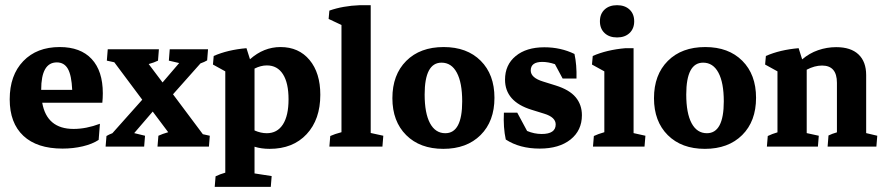

<svg xmlns="http://www.w3.org/2000/svg" viewBox="-20 -568 3435 744"><path d="M222.2 7.8Q123.5 7.8 70.6 -41.7Q17.6 -91.3 17.6 -183.1Q17.6 -276.4 70.1 -331.1Q122.6 -385.7 211.4 -385.7Q292 -385.7 335.2 -339.4Q378.4 -293 378.4 -206.5Q378.4 -199.2 377.9 -188Q377.4 -176.8 376.5 -169.9H143.6Q161.6 -68.4 265.1 -68.4Q314 -68.4 367.2 -88.4L362.3 -25.9Q337.9 -9.8 300.8 -1Q263.7 7.8 222.2 7.8ZM139.6 -220.2V-219.7H259.8Q257.3 -275.9 243.2 -301Q229 -326.2 200.2 -326.2Q139.6 -326.2 139.6 -220.2Z M389.2 0 392.6 -41Q402.3 -46.9 415.5 -51.8L531.2 -181.6L422.9 -326.7L394 -333L397.5 -377H595.7L592.3 -333Q577.6 -325.7 556.2 -319.8L609.9 -248.5L674.3 -323.7L634.3 -333L637.7 -377H786.1L782.7 -334Q772 -327.6 756.8 -322.3L650.4 -202.6L766.1 -47.9L793 -42L789.6 0H590.3L593.8 -42Q609.4 -49.3 631.8 -55.7L571.8 -135.7L500 -52.2L542 -42L538.6 0Z M812 156.2 815.4 115.2Q832.5 106.9 853 101.1V-291.5L805.2 -317.9L808.1 -351.1Q862.3 -375 935.1 -381.3L948.7 -338.4Q1002 -385.7 1066.9 -385.7Q1137.7 -385.7 1179.4 -335.7Q1221.2 -285.6 1221.2 -200.7Q1221.2 -105 1168.2 -48.1Q1115.2 8.8 1024.9 8.8Q992.2 8.8 966.3 0.5V104L1032.7 114.3L1029.3 156.2ZM1014.2 -314.5Q990.7 -314.5 966.3 -302.2V-62.5Q990.7 -51.8 1013.7 -51.8Q1054.2 -51.8 1076.2 -85.7Q1098.1 -119.6 1098.1 -183.1Q1098.1 -246.6 1076.4 -280.5Q1054.7 -314.5 1014.2 -314.5Z M1256.3 0 1259.8 -41Q1276.9 -48.8 1303.2 -55.7V-471.2L1253.4 -494.6L1256.3 -526.9Q1308.6 -545.4 1374.5 -547.9H1416.5V-52.7L1465.3 -42L1461.9 0Z M1697.8 8.8Q1607.4 8.8 1554 -44.4Q1500.5 -97.7 1500.5 -187.5Q1500.5 -278.3 1554.2 -332Q1607.9 -385.7 1699.2 -385.7Q1789.6 -385.7 1842.8 -332.5Q1896 -279.3 1896 -189Q1896 -98.1 1842.3 -44.7Q1788.6 8.8 1697.8 8.8ZM1705.6 -51.8Q1771 -51.8 1771 -175.3Q1771 -247.6 1750.2 -286.4Q1729.5 -325.2 1690.9 -325.2Q1625.5 -325.2 1625.5 -201.7Q1625.5 -129.4 1646.2 -90.6Q1667 -51.8 1705.6 -51.8Z M2071.3 7.8Q1993.7 7.8 1939.9 -27.3Q1929.7 -74.2 1932.6 -131.3H1984.4L2022.5 -60.5Q2050.3 -48.8 2079.1 -48.8Q2133.3 -48.8 2133.3 -85.9Q2133.3 -113.8 2088.9 -127.4L2040 -142.6Q1937 -174.3 1937 -259.3Q1937 -316.9 1978.3 -350.8Q2019.5 -384.8 2089.4 -384.8Q2152.8 -384.8 2206.1 -358.9Q2215.3 -316.9 2213.9 -263.7H2160.2L2130.4 -319.3Q2104.5 -328.1 2081.5 -328.1Q2036.6 -328.1 2036.6 -294.9Q2036.6 -266.6 2084.5 -252L2133.3 -236.8Q2186.5 -220.2 2210.7 -191.2Q2234.9 -162.1 2234.9 -121.6Q2234.9 -62.5 2190.7 -27.3Q2146.5 7.8 2071.3 7.8Z M2277.8 0 2281.2 -41Q2297.4 -48.8 2321.8 -55.7V-291.5L2273.9 -317.9L2276.9 -351.1Q2331.1 -375 2403.8 -381.3H2435.1V-52.2L2481 -42L2477.5 0ZM2371.1 -422.9Q2340.8 -422.9 2322.8 -439.9Q2304.7 -457 2304.7 -485.4Q2304.7 -514.2 2322.8 -531Q2340.8 -547.9 2371.1 -547.9Q2401.4 -547.9 2419.4 -531Q2437.5 -514.2 2437.5 -485.4Q2437.5 -457 2419.4 -439.9Q2401.4 -422.9 2371.1 -422.9Z M2711.4 8.8Q2621.1 8.8 2567.6 -44.4Q2514.2 -97.7 2514.2 -187.5Q2514.2 -278.3 2567.9 -332Q2621.6 -385.7 2712.9 -385.7Q2803.2 -385.7 2856.4 -332.5Q2909.7 -279.3 2909.7 -189Q2909.7 -98.1 2856 -44.7Q2802.2 8.8 2711.4 8.8ZM2719.2 -51.8Q2784.7 -51.8 2784.7 -175.3Q2784.7 -247.6 2763.9 -286.4Q2743.2 -325.2 2704.6 -325.2Q2639.2 -325.2 2639.2 -201.7Q2639.2 -129.4 2659.9 -90.6Q2680.7 -51.8 2719.2 -51.8Z M2951.7 0 2955.1 -41Q2972.2 -49.3 2992.7 -55.2V-291.5L2944.8 -317.9L2947.8 -351.1Q3002 -375 3074.7 -381.3L3088.4 -337.9Q3116.2 -361.8 3150.1 -373.5Q3184.1 -385.3 3220.2 -385.3Q3276.9 -385.3 3306.6 -357.2Q3336.4 -329.1 3336.4 -276.9V-52.2L3379.4 -42L3376 0H3187L3190.4 -43Q3204.1 -49.8 3223.1 -55.2V-247.1Q3223.1 -314 3165.5 -314Q3136.7 -314 3106 -297.9V-52.2L3152.8 -42L3149.4 0Z"/></svg>

Font: Markazi Text
Style: Bold
Weight: 700
Designer: Borna Izadpanah (Arabic designer), Fiona Ross (Arabic design director) and Florian Runge (Latin designer)
Foundry: Borna Izadpanah and Florian Runge
Version: Version 1.001; ttfautohint (v1.8.3)